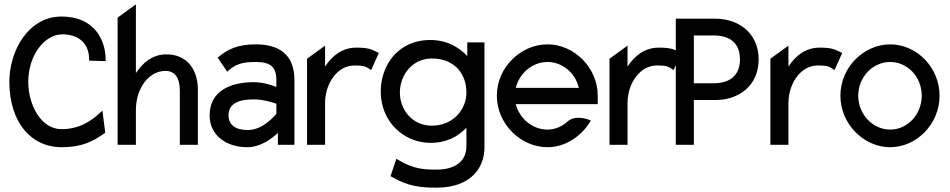

<svg xmlns="http://www.w3.org/2000/svg" viewBox="-20 -666 4369 883"><path d="M23 -290C23 -105 122 11 263 11C358 11 408 -16 462 -54L464 -56L451 -157L444 -151C400 -109 345 -72 263 -72C168 -72 110 -184 110 -290C110 -411 184 -508 267 -508C339 -508 390 -469 390 -392V-387L466 -385V-390C466 -479 417 -590 263 -590C110 -590 23 -432 23 -290Z M521 0H605V-161C605 -216 623 -260 646 -290C667 -317 700 -340 741 -340C787 -340 807 -304 807 -250V0H890V-254C890 -349 837 -416 746 -416C680 -416 637 -377 605 -330V-646L521 -585Z M944 -135C944 -46 1018 11 1117 11C1183 11 1236 -34 1258 -55V0H1334V-298C1334 -409 1271 -462 1156 -462C1075 -462 1027 -440 985 -404L981 -401L1025 -336L1029 -340C1064 -372 1097 -381 1156 -381C1223 -381 1251 -359 1251 -298V-266C1236 -272 1193 -288 1147 -288C1037 -288 944 -246 944 -135ZM1031 -136C1031 -193 1083 -209 1147 -209C1192 -209 1237 -194 1251 -189V-143C1243 -133 1189 -68 1120 -68C1066 -68 1031 -89 1031 -136Z M1392 0H1475V-191C1475 -244 1493 -287 1516 -316C1537 -343 1569 -365 1611 -365C1656 -365 1664 -359 1682 -347L1687 -344L1722 -422L1717 -425C1689 -438 1677 -447 1619 -447C1552 -447 1507 -408 1475 -360V-456L1392 -396Z M1731 -245C1731 -103 1841 -9 1959 -9C2034 -9 2087 -38 2125 -79V6C2125 75 2074 114 1988 114C1930 114 1882 112 1809 68L1803 64L1776 144L1779 146C1859 193 1920 197 1988 197C2142 197 2208 109 2208 12V-471H2129V-408C2092 -448 2036 -482 1959 -482C1808 -482 1731 -363 1731 -245ZM1819 -240C1819 -323 1878 -397 1966 -397C2066 -397 2125 -331 2125 -240C2125 -164 2065 -88 1966 -88C1874 -88 1819 -164 1819 -240Z M2265 -226C2265 -95 2376 11 2498 11C2577 11 2651 -36 2694 -106L2697 -111L2692 -114C2692 -114 2628 -141 2591 -108C2566 -85 2534 -70 2498 -70C2430 -70 2370 -119 2352 -187H2729V-225C2729 -356 2620 -462 2498 -462C2376 -462 2265 -357 2265 -226ZM2352 -262C2369 -330 2429 -381 2498 -381C2566 -381 2626 -331 2642 -262Z M2783 0H2866V-191C2866 -244 2884 -287 2907 -316C2928 -343 2960 -365 3002 -365C3047 -365 3055 -359 3073 -347L3078 -344L3113 -422L3108 -425C3080 -438 3068 -447 3010 -447C2943 -447 2898 -408 2866 -360V-456L2783 -396Z M3088 0H3171V-206H3270C3378 -206 3469 -272 3469 -393C3469 -510 3381 -580 3270 -580H3088ZM3171 -283V-503H3261C3336 -503 3383 -469 3383 -393C3383 -318 3336 -283 3261 -283Z M3523 0H3606V-191C3606 -244 3624 -287 3647 -316C3668 -343 3700 -365 3742 -365C3787 -365 3795 -359 3813 -347L3818 -344L3853 -422L3848 -425C3820 -438 3808 -447 3750 -447C3683 -447 3638 -408 3606 -360V-456L3523 -396Z M3845 -226C3845 -95 3953 11 4074 11C4195 11 4301 -95 4301 -226C4301 -357 4195 -462 4074 -462C3953 -462 3845 -357 3845 -226ZM3927 -226C3927 -312 3994 -381 4074 -381C4154 -381 4219 -312 4219 -226C4219 -140 4154 -70 4074 -70C3994 -70 3927 -140 3927 -226Z"/></svg>

Font: Charger Pro
Style: BdNar
Weight: 700
Designer: Jasper
Foundry: Cannot Into Space Fonts
Version: Version 1.09